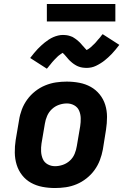

<svg xmlns="http://www.w3.org/2000/svg" viewBox="-20 -939 640 967"><path d="M257 8Q224 8 193 2Q162 -4 136 -18.5Q110 -33 91.5 -56.5Q73 -80 64 -109Q55 -138 54.5 -170Q54 -202 59 -234L76 -334Q80 -361 90 -387.5Q100 -414 117 -437.5Q134 -461 157.5 -479.5Q181 -498 208 -509Q235 -520 262 -524Q289 -528 316 -528Q349 -528 380 -522Q411 -516 437 -501.5Q463 -487 482 -463.5Q501 -440 510 -411Q519 -382 519 -350Q519 -318 514 -286L498 -186Q493 -159 483 -132.5Q473 -106 456 -82.5Q439 -59 415.5 -40.5Q392 -22 365.5 -11Q339 0 311.5 4Q284 8 257 8ZM257 -102Q277 -102 297 -109Q317 -116 332.5 -130.5Q348 -145 356 -164.5Q364 -184 367 -204L384 -304Q387 -324 386.5 -344Q386 -364 378.5 -381.5Q371 -399 354 -408.5Q337 -418 317 -418Q297 -418 277 -411Q257 -404 241.5 -389.5Q226 -375 217.5 -355.5Q209 -336 206 -316L189 -216Q186 -196 187 -176Q188 -156 195.5 -138.5Q203 -121 220 -111.5Q237 -102 257 -102ZM216 -593 132 -647Q142 -660 151.5 -671.5Q161 -683 170 -692.5Q179 -702 188 -710Q197 -718 205.5 -725Q214 -732 225.5 -739.5Q237 -747 248.5 -752Q260 -757 272.5 -760Q285 -763 297 -763Q302 -763 307 -762.5Q312 -762 317 -761.5Q322 -761 326.5 -759.5Q331 -758 336 -756.5Q341 -755 345 -753Q349 -751 352.5 -748.5Q356 -746 360 -743.5Q364 -741 368 -737.5Q372 -734 375.5 -731Q379 -728 382.5 -724.5Q386 -721 388.5 -718Q391 -715 393.5 -712Q396 -709 400.5 -704.5Q405 -700 407.5 -696.5Q410 -693 413.5 -690Q417 -687 417 -686Q417 -685 416.5 -685Q416 -685 415 -685H414Q414 -686 418 -688Q422 -690 425 -692Q428 -694 432 -697Q436 -700 437.5 -701.5Q439 -703 441 -704.5Q443 -706 444.5 -708Q446 -710 448.5 -712Q451 -714 453.5 -716.5Q456 -719 458.5 -721.5Q461 -724 463.5 -727Q466 -730 468 -732.5Q470 -735 473 -738.5Q476 -742 479 -745Q482 -748 485 -752Q488 -756 490.5 -759.5Q493 -763 497 -767L581 -713Q571 -700 561.5 -688.5Q552 -677 543 -667.5Q534 -658 525 -650Q516 -642 507.5 -635Q499 -628 487 -620.5Q475 -613 463.5 -607.5Q452 -602 440 -599.5Q428 -597 416 -597Q411 -597 406 -597.5Q401 -598 396 -598.5Q391 -599 386 -600.5Q381 -602 376.5 -603.5Q372 -605 368 -607Q364 -609 360 -611.5Q356 -614 352 -616.5Q348 -619 344 -622.5Q340 -626 336.5 -629Q333 -632 329.5 -635.5Q326 -639 323.5 -642Q321 -645 318.5 -648Q316 -651 312 -655.5Q308 -660 305 -663.5Q302 -667 298.5 -670Q295 -673 295 -674Q295 -675 295.5 -675Q296 -675 297 -675H298Q298 -674 294.5 -672Q291 -670 288 -668Q285 -666 281 -663Q277 -660 275 -658.5Q273 -657 271.5 -655.5Q270 -654 268 -652Q266 -650 264 -648Q262 -646 259.5 -643.5Q257 -641 254.5 -638.5Q252 -636 249.5 -633Q247 -630 244.5 -627.5Q242 -625 239.5 -621.5Q237 -618 234 -614.5Q231 -611 228 -607.5Q225 -604 222.5 -600.5Q220 -597 216 -593ZM216 -831V-919H561V-831Z"/></svg>

Font: Iosevka HT Extrabold Extended
Style: Italic
Weight: 800
Width: 7
Italic angle: -9°
Monospace: yes
Designer: Belleve Invis
Foundry: Belleve Invis
Version: Version 32.3.0; ttfautohint (v1.8.4)